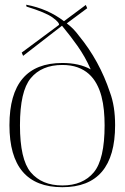

<svg xmlns="http://www.w3.org/2000/svg" viewBox="-20 -779 521 803"><path d="M344.7 -744.6 259.3 -681.2Q287.6 -660.2 310.1 -629.4Q396 -524.9 439.9 -392.6Q461.4 -335.4 461.4 -255.4Q461.4 3.9 240.7 3.9Q19.5 3.9 19.5 -255.4Q19.5 -515.6 240.7 -515.6Q311.5 -515.6 359.4 -488.8Q336.9 -540.5 304.2 -586.9Q277.8 -624.5 239.3 -671.4L76.7 -545.4L70.8 -559.1L226.6 -674.8Q229.5 -684.1 200.7 -705.3Q171.9 -726.6 90.8 -751.5L89.4 -759.3Q179.2 -742.7 247.6 -690.4L338.9 -758.3ZM240.7 -507.3Q154.3 -507.3 108.4 -451.7Q63.5 -397.5 63.5 -254.9Q63.5 -112.3 108.4 -58.6Q154.8 -3.4 240.7 -3.4Q326.2 -3.4 372.1 -58.1Q417.5 -112.3 417.5 -254.9Q417.5 -286.1 414.6 -317.1Q411.6 -348.1 404.3 -376.2Q397 -404.3 384 -428.2Q371.1 -452.1 351.6 -469.7Q332 -487.3 304.7 -497.3Q277.3 -507.3 240.7 -507.3Z"/></svg>

Font: Tartlers End
Style: Regular
Weight: 200
Designer: Peter Wiegel
Foundry: Peter Wiegel
Version: Version 1.000 2013 initial release